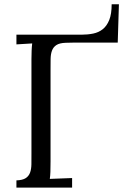

<svg xmlns="http://www.w3.org/2000/svg" viewBox="-20 -859 588 879"><path d="M519 -664.1H324.7L280.3 -663.1Q252.4 -662.1 238 -652.6Q223.6 -643.1 217.8 -626.7Q211.9 -610.4 211.7 -588.1Q211.4 -565.9 211.4 -540V-119.1Q211.4 -91.8 210.7 -72.3Q210 -52.7 208 -40L310.1 -43.9V0H55.2V-33.2Q83.5 -34.2 97.7 -43.5Q111.8 -52.7 117.7 -68.8Q123.5 -85 123.8 -107.2Q124 -129.4 124 -155.8V-587.9Q124 -608.4 124.8 -626.7Q125.5 -645 127.4 -660.2L55.2 -655.8V-700.2H353Q381.3 -700.2 406.5 -705.3Q431.6 -710.4 450.4 -725.3Q469.2 -740.2 480.2 -767.6Q491.2 -794.9 491.2 -839.4H524.4Z"/></svg>

Font: Lora
Style: Regular
Weight: 400
Designer: Olga Karpushina, Alexei Vanyashin
Foundry: Cyreal (www.cyreal.org, a@cyreal.org)
Version: Version 1.014